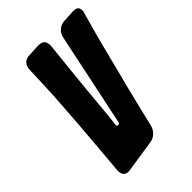

<svg xmlns="http://www.w3.org/2000/svg" viewBox="-216 -823 919 919"><g transform="rotate(-45 243.5 -363.5)"><path d="M271 -23C299 -27 322 -49 329 -77L350 -165C361 -209 371 -252 382 -295C409 -396 434 -503 461 -600L485 -686C488 -693 487 -697 487 -701C487 -716 480 -728 457 -728H449C430 -727 413 -726 396 -725H389C360 -722 338 -703 331 -675L231 -199C230 -193 227 -190 220 -190C215 -190 212 -193 212 -199L219 -260C223 -303 227 -350 234 -423L246 -544C249 -570 252 -598 255 -629L261 -686C261 -718 250 -730 217 -730C201 -729 181 -728 157 -727C128 -727 109 -708 108 -679L101 -506C93 -381 83 -255 72 -130L64 -39C64 -15 71 3 99 3L104 2H106Z"/></g></svg>

Font: Bangerz
Style: Bold
Weight: 700
Designer: vernon adams
Foundry: Vernon Adams
Version: Version 2.10;December 28, 2023;FontCreator 13.0.0.2683 64-bi